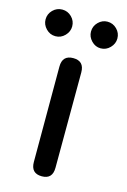

<svg xmlns="http://www.w3.org/2000/svg" viewBox="-144 -728 516 780"><g transform="rotate(15 114.0 -338.0)"><path d="M113 0Q67 0 67 -48V-449Q67 -497 113 -497Q159 -497 159 -449L158 -48Q158 0 113 0ZM19 -564Q-4 -564 -20.5 -581Q-37 -598 -37 -620Q-37 -643 -20.5 -659.5Q-4 -676 19 -676Q42 -676 58.5 -659.5Q75 -643 75 -620Q75 -598 58.5 -581Q42 -564 19 -564ZM209 -564Q187 -564 170.5 -581Q154 -598 154 -620Q154 -643 170.5 -659.5Q187 -676 209 -676Q232 -676 248.5 -659.5Q265 -643 265 -620Q265 -598 248.5 -581Q232 -564 209 -564Z"/></g></svg>

Font: Zen Maru Gothic Medium
Style: Regular
Weight: 500
Designer: Yoshimichi Ohira
Foundry: Positype
Version: Version 1.001